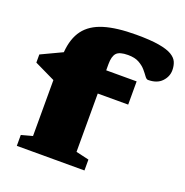

<svg xmlns="http://www.w3.org/2000/svg" viewBox="-133 -867 949 987"><g transform="rotate(20 341.5 -373.5)"><path d="M363.5 -76 434.5 -59.5V0H64.5V-59.5L125.5 -76V-382L12.5 -436.5V-481L127 -535Q133 -612 168 -658.5Q203 -705 271.5 -726Q340 -747 447 -747Q524 -747 571 -739Q618 -731 642.2 -716.5Q666.5 -702 674.8 -682.2Q683 -662.5 683 -638.5Q683 -603.5 657 -576.2Q631 -549 582 -549Q573.5 -549 564.2 -562Q555 -575 540.8 -591.8Q526.5 -608.5 503.2 -621.5Q480 -634.5 443 -634.5Q396 -634.5 379.8 -616.5Q363.5 -598.5 363.5 -556V-522H530V-395H363.5Z"/></g></svg>

Font: Newsreader Caption ExtraBold
Style: Regular
Weight: 800
Designer: Hugues Gentile
Foundry: Production Type
Version: Version 1.001